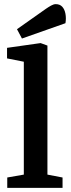

<svg xmlns="http://www.w3.org/2000/svg" viewBox="-20 -907 341 927"><path d="M15 0V-50L95 -64V-609L14 -625V-676L176 -699L209 -687V-64L282 -50V0ZM86 -721 62 -766 201 -864Q214 -873 226.5 -880Q239 -887 249 -887Q269 -887 280.5 -874.5Q292 -862 296 -840.5Q300 -819 296 -795Z"/></svg>

Font: Faustina Light SemiBold
Style: Regular
Weight: 600
Version: Version 1.200